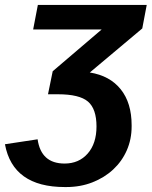

<svg xmlns="http://www.w3.org/2000/svg" viewBox="-69 -548 615 776"><path d="M192 113Q250 113 285.5 72.5Q321 32 321 -37Q321 -108 286.5 -137.5Q252 -167 165 -167H125L144 -260L342 -429H65L84 -528H524L506 -433L294 -255Q375 -242 419 -187Q463 -132 463 -42V-37Q463 15 443.5 59.5Q424 104 388.5 137Q353 170 304.5 189Q256 208 199 208H193Q-17 208 -49 35L83 15Q97 113 192 113Z"/></svg>

Font: Libra Sans Modern
Style: Bold Italic
Weight: 700
Italic angle: -12°
Foundry: Stefan Peev, Context Ltd
Version: Version 1.000